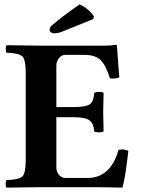

<svg xmlns="http://www.w3.org/2000/svg" viewBox="-20 -853 644 875"><path d="M317.9 -365.2Q369.6 -365.2 388.4 -377.2Q407.2 -389.2 409.2 -429.2Q414.1 -434.1 431.2 -434.1Q448.2 -434.1 452.1 -429.2Q450.2 -369.1 450.2 -342.8Q450.2 -324.7 452.1 -254.9Q448.2 -250 431.2 -250Q414.1 -250 409.2 -254.9Q407.2 -290 387.7 -304.4Q368.2 -318.8 317.9 -318.8H236.8V-89.8Q236.8 -69.8 249 -55.9Q261.2 -42 277.8 -42H378.9Q483.9 -42 520 -169.9Q545.9 -175.8 564.9 -165Q563 -149.9 558.6 -113.5Q554.2 -77.1 549.1 -48.6Q543.9 -20 538.1 2Q448.2 0 399.9 0H165Q59.1 1 9.8 2Q5.9 -2 5.9 -14.9Q5.9 -27.8 9.8 -32.2Q65.9 -34.2 81.5 -48.6Q97.2 -63 97.2 -122.1V-522Q97.2 -582 81.5 -596.4Q65.9 -610.8 9.8 -612.8Q5.9 -617.7 5.9 -629.9Q5.9 -642.1 9.8 -647L164.1 -645H459Q484.9 -645 507.8 -648.9Q511.7 -648.9 512.2 -646Q513.2 -643.1 515.1 -615.5Q517.1 -587.9 519.5 -553Q522 -518.1 523.9 -501Q505.9 -492.2 481 -496.1Q462.9 -554.2 439 -578.6Q415 -603 362.8 -603H277.8Q260.7 -603 248.8 -588.1Q236.8 -573.2 236.8 -554.2V-365.2ZM342.8 -833Q385.7 -813 408.2 -777.8L404.8 -766.1L261.2 -708Q243.2 -701.2 226.1 -701.2Q219.2 -701.2 212.6 -705.6Q206.1 -710 206.1 -715.8Q206.1 -728 215.8 -736.8Q260.7 -775.9 342.8 -833Z"/></svg>

Font: Linux Libertine
Style: Bold
Weight: 700
Designer: Philipp H. Poll
Foundry: Philipp H. Poll
Version: Version 5.0.3